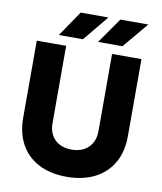

<svg xmlns="http://www.w3.org/2000/svg" viewBox="-97 -972 895 1062"><g transform="rotate(10 351.0 -441.0)"><path d="M57 -267V-700H222V-267Q222 -208 256.5 -174Q291 -140 351 -140Q410 -140 445 -174.5Q480 -209 480 -267V-700H645V-267Q645 -181 609.5 -118Q574 -55 507 -21Q440 13 349 13Q259 13 193 -21Q127 -55 92 -118Q57 -181 57 -267ZM492 -895H649L529 -752H392ZM269 -895H425L307 -752H172Z"/></g></svg>

Font: Oak Sans ExtraBold
Style: Regular
Weight: 800
Designer: Erik Kennedy, Walven
Foundry: Erik Kennedy, Walven
Version: Version 1.000